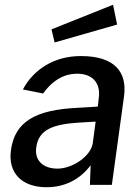

<svg xmlns="http://www.w3.org/2000/svg" viewBox="-20 -775 587 805"><path d="M175 10C249 10 313 -20 360 -82L357 0H449L500 -371C514 -474 460 -540 319 -540C207 -540 121 -484 76 -400L161 -383C202 -441 252 -466 303 -466C369 -466 403 -426 394 -363L390 -328L306 -323C126 -315 42 -263 26 -146C12 -47 75 10 175 10ZM196 -652 209 -597 471 -672 454 -755ZM221 -68C162 -68 124 -101 132 -157C142 -234 206 -254 311 -261L381 -265L369 -175C361 -120 284 -68 221 -68Z"/></svg>

Font: Cheyenne Sans Medium
Style: Italic
Weight: 500
Italic angle: -8.13011°
Designer: The Public Sans project authors (U.S. Web Design System), Libre Franklin designed by Pablo Impallari and Rodrigo Fuenzal
Foundry: The Cheyenne Sans Project Authors
Version: Version 2.007